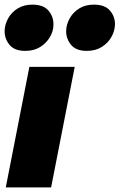

<svg xmlns="http://www.w3.org/2000/svg" viewBox="-25 -810 517 830"><path d="M0 0 102 -521H298L196 0ZM84 -590Q37 -590 15.5 -617Q-6 -644 -5 -678Q-4 -705 10.5 -731Q25 -757 51.5 -773.5Q78 -790 115 -790Q163 -790 185 -763.5Q207 -737 206 -703Q206 -676 191 -650Q176 -624 149 -607Q122 -590 84 -590ZM350 -590Q303 -590 281.5 -617Q260 -644 261 -678Q262 -705 276.5 -731Q291 -757 317.5 -773.5Q344 -790 381 -790Q429 -790 451 -763.5Q473 -737 472 -703Q471 -676 456.5 -650Q442 -624 415 -607Q388 -590 350 -590Z"/></svg>

Font: REM ExtraBold
Style: Italic
Weight: 800
Italic angle: -11°
Designer: Octavio Pardo
Foundry: Ashler Design
Version: Version 1.005;gftools[0.9.28]